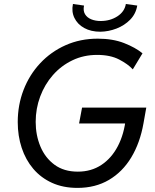

<svg xmlns="http://www.w3.org/2000/svg" viewBox="-20 -918 766 946"><path d="M361.8 7.8Q291 7.8 236.3 -17.1Q181.6 -42 144 -86.2Q106.4 -130.4 86.9 -189.5Q67.4 -248.5 67.4 -316.4Q67.4 -400.9 96.2 -475.3Q125 -549.8 178 -606.4Q231 -663.1 303.2 -695.3Q375.5 -727.5 461.9 -727.5Q535.6 -727.5 591.3 -705.8Q647 -684.1 682.1 -655.3L634.3 -576.2Q610.8 -602.1 567.1 -624.8Q523.4 -647.5 458.5 -647.5Q392.1 -647.5 336.7 -620.8Q281.2 -594.2 240.7 -548.1Q200.2 -502 178 -442.4Q155.8 -382.8 155.8 -317.4Q155.8 -252 179.2 -196Q202.6 -140.1 248.8 -106.2Q294.9 -72.3 363.3 -72.3Q429.7 -72.3 479.7 -105.5Q529.8 -138.7 560.8 -198.2Q591.8 -257.8 600.1 -336.9L638.2 -309.6H369.6L384.3 -387.7H700.7L687 -310.5Q669.9 -213.9 626.7 -142.3Q583.5 -70.8 516.6 -31.5Q449.7 7.8 361.8 7.8ZM474.1 -761.7Q428.2 -761.7 395 -780Q361.8 -798.3 346.7 -829.6Q331.5 -860.8 339.4 -898.4L394 -890.6Q388.7 -865.2 398.9 -848.1Q409.2 -831.1 429.7 -822.8Q450.2 -814.5 476.1 -814.5Q522.5 -814.5 558.1 -837.4Q593.8 -860.4 600.1 -898.4L656.2 -890.6Q649.4 -849.6 621.3 -821Q593.3 -792.5 554 -777.3Q514.6 -762.2 474.1 -761.7Z"/></svg>

Font: Reddit Sans
Style: Italic
Weight: 400
Italic angle: -11.25°
Designer: Stephen Hutchings
Version: Version 1.013